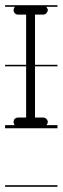

<svg xmlns="http://www.w3.org/2000/svg" viewBox="-22 -483 240 735"><path d="M-2.5 226V232H198V226ZM-2.5 -463V-457H35.3C34 -455.8 32.9 -454.4 32 -453C31 -450 30 -447 30 -444C30 -441 31 -438 32 -436C35 -430 41 -427 47 -427H78V-235H-2.5V-229H78V-33H47C41 -33 35 -30 32 -25C31 -22 30 -19 30 -16C30 -13 31 -10 32 -7C32.7 -5.8 33.5 -4.8 34.5 -4H-2.5V8H198V-4H155.5C156.5 -4.8 157.3 -5.8 158 -7C160 -10 161 -13 161 -16C161 -19 160 -22 158 -25C155 -30 149 -33 143 -33H112V-229H198V-235H112V-427H143C149 -427 155 -430 158 -436C160 -438 161 -441 161 -444C161 -447 160 -450 158 -453C157.1 -454.4 156 -455.8 154.7 -457H198V-463Z"/></svg>

Font: LetsTraceRuled
Style: Medium
Weight: 500
Version: Version 003.000